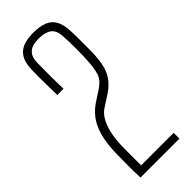

<svg xmlns="http://www.w3.org/2000/svg" viewBox="-263 -837 868 868"><g transform="rotate(-45 171.0 -403.0)"><path d="M52.5 0Q52 -19 51.8 -26.5Q51.5 -34 51.2 -38.5Q51 -43 51 -52Q51 -61 51 -81.5Q51 -102 51.5 -143Q52.5 -218 66.2 -264.8Q80 -311.5 102.2 -338.8Q124.5 -366 150.5 -383L199.5 -415Q238 -440 246.2 -470.5Q254.5 -501 256.5 -537Q259 -576 259 -617.8Q259 -659.5 256.5 -700Q254.5 -739 232.8 -754.5Q211 -770 170.5 -770Q128.5 -770 109.5 -752Q90.5 -734 89.5 -701Q89 -669 89 -621Q89 -573 90.5 -530H50.5Q50 -567.5 49.5 -593.8Q49 -620 48.8 -643.5Q48.5 -667 49.5 -696Q52 -754.5 81.5 -780.2Q111 -806 171.5 -806Q214 -806 241.2 -795Q268.5 -784 282 -759.5Q295.5 -735 297.5 -695Q298.5 -683.5 298.8 -660.5Q299 -637.5 299 -611.5Q299 -585.5 298.8 -563.8Q298.5 -542 297.5 -532Q295 -489.5 285 -460Q275 -430.5 256.2 -409Q237.5 -387.5 208.5 -369L160.5 -338Q136.5 -322.5 121.8 -293.5Q107 -264.5 100.2 -225.8Q93.5 -187 93.5 -143V-37H301.5V0Z"/></g></svg>

Font: Big Shoulders Text SC Thin
Style: Regular
Weight: 100
Designer: Patric King
Foundry: XO Type Co
Version: Version 2.002